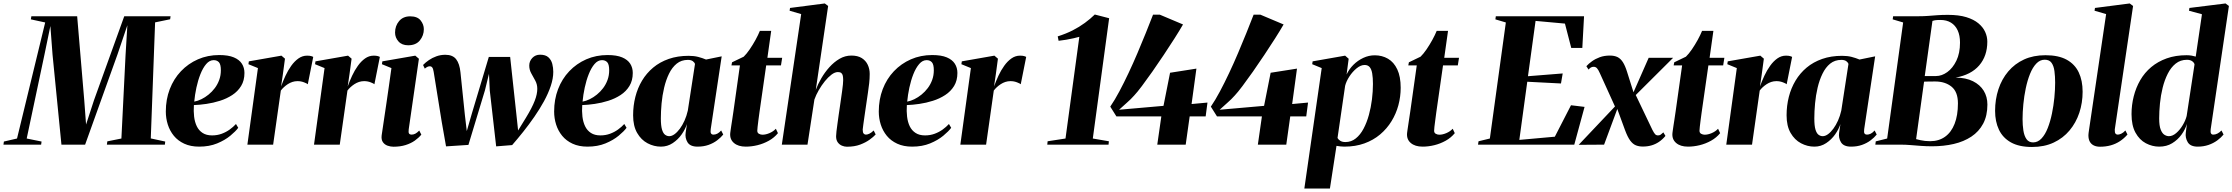

<svg xmlns="http://www.w3.org/2000/svg" viewBox="-67 -837 12918 1111"><path d="M-47 0 -44.5 -18 31.5 -35.5 194.5 -707 111.5 -725 114.5 -743H379.5L420.5 -257L431 -116.5L477 -257.5L652 -743H920L917.5 -725.5L830.5 -707.5L805.5 -36L889 -18L887 0H551.5L554 -19L635.5 -35.5L659.5 -518L670 -691L613 -522.5L425.5 0H288.5L237 -521L224.5 -686.5L190.5 -522L87.5 -35.5L173.5 -18L171 0Z M1311.5 -97.5Q1297 -77.5 1266 -51.8Q1235 -26 1189.5 -7.2Q1144 11.5 1085.5 11.5Q1036 11.5 999.2 -5.5Q962.5 -22.5 939 -51.2Q915.5 -80 904 -116.2Q892.5 -152.5 892.5 -191.5Q892.5 -261.5 915.2 -321Q938 -380.5 980 -424.8Q1022 -469 1078.5 -493.8Q1135 -518.5 1201.5 -518.5Q1254 -518.5 1286 -505Q1318 -491.5 1332.8 -468.2Q1347.5 -445 1347.5 -415Q1347.5 -371 1328.2 -339.5Q1309 -308 1276.8 -287Q1244.5 -266 1205.8 -253.8Q1167 -241.5 1127.5 -235.8Q1088 -230 1055 -229Q1052.5 -194 1056.2 -162.2Q1060 -130.5 1071.8 -106.2Q1083.5 -82 1105.2 -67.8Q1127 -53.5 1160 -53.5Q1190 -53.5 1215.8 -63Q1241.5 -72.5 1262.2 -87.5Q1283 -102.5 1298.5 -119.5ZM1169.5 -489Q1145.5 -489 1126.2 -466.5Q1107 -444 1092.8 -408Q1078.5 -372 1069.5 -330Q1060.5 -288 1057 -249Q1077 -252.5 1098.5 -263Q1120 -273.5 1140 -289.8Q1160 -306 1176 -327.2Q1192 -348.5 1201.5 -374.5Q1211 -400.5 1211 -430.5Q1211 -464.5 1199.8 -476.8Q1188.5 -489 1169.5 -489Z M1364.5 0 1425.5 -443 1370.5 -465.5 1373 -482 1561.5 -515 1582 -497.5 1570 -408.5 1559.5 -337Q1570.5 -367.5 1585 -398.8Q1599.5 -430 1618.2 -456.2Q1637 -482.5 1660 -498.8Q1683 -515 1710 -515Q1724.5 -515 1733.2 -512.5Q1742 -510 1745.5 -507.5L1714 -349.5Q1710.5 -353.5 1692.5 -360.5Q1674.5 -367.5 1654.5 -367.5Q1639 -367.5 1624.8 -362.8Q1610.5 -358 1598.2 -350Q1586 -342 1575.8 -332.5Q1565.5 -323 1558 -313L1513.5 0Z M1750 0 1811 -443 1756 -465.5 1758.5 -482 1947 -515 1967.5 -497.5 1955.5 -408.5 1945 -337Q1956 -367.5 1970.5 -398.8Q1985 -430 2003.8 -456.2Q2022.5 -482.5 2045.5 -498.8Q2068.5 -515 2095.5 -515Q2110 -515 2118.8 -512.5Q2127.5 -510 2131 -507.5L2099.5 -349.5Q2096 -353.5 2078 -360.5Q2060 -367.5 2040 -367.5Q2024.5 -367.5 2010.2 -362.8Q1996 -358 1983.8 -350Q1971.5 -342 1961.2 -332.5Q1951 -323 1943.5 -313L1899 0Z M2210 12Q2192.5 12 2175.2 5.8Q2158 -0.5 2148.2 -15Q2138.5 -29.5 2141.5 -54Q2142 -59 2145.8 -83.2Q2149.5 -107.5 2155.2 -146.5Q2161 -185.5 2168.2 -234Q2175.5 -282.5 2183 -336.2Q2190.5 -390 2198 -443L2143 -465.5L2145.5 -482L2336 -515L2357 -497L2298 -88.5Q2295.5 -70 2300.2 -64Q2305 -58 2314 -58Q2325.5 -58 2335.8 -63.2Q2346 -68.5 2359 -81.5L2371 -58Q2356 -39.5 2333.5 -23.5Q2311 -7.5 2280.2 2.2Q2249.5 12 2210 12ZM2295 -575Q2258.5 -575 2238.8 -597.2Q2219 -619.5 2219 -648.5Q2219 -687 2242.2 -714.8Q2265.5 -742.5 2306.5 -742.5Q2348 -742.5 2366.8 -719Q2385.5 -695.5 2385.5 -668Q2385.5 -631.5 2362.5 -603.2Q2339.5 -575 2295 -575Z M2514 10 2489 -132 2442.5 -421Q2439.5 -440 2434 -446.8Q2428.5 -453.5 2420 -453.5Q2413 -453.5 2406.2 -450.2Q2399.5 -447 2391 -440L2381 -461Q2395.5 -476 2414.8 -489.2Q2434 -502.5 2458.2 -511.2Q2482.5 -520 2510 -520Q2552.5 -520 2572.5 -494.2Q2592.5 -468.5 2597.5 -418L2623 -171.5L2634 -78.5L2663.5 -180.5L2761.5 -507.5H2885L2920.5 -180L2931 -82L2976.5 -156Q2994.5 -185.5 3007 -209.8Q3019.5 -234 3027.2 -254Q3035 -274 3038.5 -291.2Q3042 -308.5 3042 -323Q3042 -349 3030.5 -370.2Q3019 -391.5 3007.2 -412.5Q2995.5 -433.5 2995.5 -457.5Q2995.5 -483 3013.2 -501.8Q3031 -520.5 3058 -520.5Q3090 -520.5 3106.5 -505.2Q3123 -490 3128.8 -467.2Q3134.5 -444.5 3134.5 -421Q3134.5 -383 3120 -339.8Q3105.5 -296.5 3080.8 -251.2Q3056 -206 3025 -161.2Q2994 -116.5 2961 -75Q2928 -33.5 2896.5 2.5L2804 10L2767 -314L2762.5 -410L2739 -314L2643.5 1.5Z M3558.5 -97.5Q3544 -77.5 3513 -51.8Q3482 -26 3436.5 -7.2Q3391 11.5 3332.5 11.5Q3283 11.5 3246.2 -5.5Q3209.5 -22.5 3186 -51.2Q3162.5 -80 3151 -116.2Q3139.5 -152.5 3139.5 -191.5Q3139.5 -261.5 3162.2 -321Q3185 -380.5 3227 -424.8Q3269 -469 3325.5 -493.8Q3382 -518.5 3448.5 -518.5Q3501 -518.5 3533 -505Q3565 -491.5 3579.8 -468.2Q3594.5 -445 3594.5 -415Q3594.5 -371 3575.2 -339.5Q3556 -308 3523.8 -287Q3491.5 -266 3452.8 -253.8Q3414 -241.5 3374.5 -235.8Q3335 -230 3302 -229Q3299.5 -194 3303.2 -162.2Q3307 -130.5 3318.8 -106.2Q3330.5 -82 3352.2 -67.8Q3374 -53.5 3407 -53.5Q3437 -53.5 3462.8 -63Q3488.5 -72.5 3509.2 -87.5Q3530 -102.5 3545.5 -119.5ZM3416.5 -489Q3392.5 -489 3373.2 -466.5Q3354 -444 3339.8 -408Q3325.5 -372 3316.5 -330Q3307.5 -288 3304 -249Q3324 -252.5 3345.5 -263Q3367 -273.5 3387 -289.8Q3407 -306 3423 -327.2Q3439 -348.5 3448.5 -374.5Q3458 -400.5 3458 -430.5Q3458 -464.5 3446.8 -476.8Q3435.5 -489 3416.5 -489Z M4045.5 -89.5Q4043 -70.5 4047.8 -64.2Q4052.5 -58 4061.5 -58Q4072.5 -58 4083.5 -63.5Q4094.5 -69 4106 -82L4118 -58.5Q4104 -41 4082.5 -24.8Q4061 -8.5 4032.8 1.5Q4004.5 11.5 3969.5 11.5Q3926.5 11.5 3911.2 -13.8Q3896 -39 3900.5 -69.5L3908 -119Q3898.5 -89.5 3877.5 -59.5Q3856.5 -29.5 3825.8 -9Q3795 11.5 3757.5 11.5Q3717 11.5 3680 -8Q3643 -27.5 3619.8 -67.8Q3596.5 -108 3596.5 -170Q3596.5 -225.5 3609.5 -276.5Q3622.5 -327.5 3648.2 -370.5Q3674 -413.5 3712.5 -445.8Q3751 -478 3802.5 -496Q3854 -514 3917.5 -514Q3948.5 -514 3972.8 -507.8Q3997 -501.5 4018.5 -492.5L4109 -511ZM3954.5 -466.5Q3952.5 -475 3942.2 -482.8Q3932 -490.5 3913.5 -490.5Q3875.5 -490.5 3848.8 -468.8Q3822 -447 3804.2 -410.5Q3786.5 -374 3776 -329.5Q3765.5 -285 3761.2 -238.8Q3757 -192.5 3757 -152Q3757 -109 3763.8 -87Q3770.5 -65 3781.8 -57Q3793 -49 3805.5 -49Q3820.5 -49 3836.2 -60.5Q3852 -72 3867 -92.2Q3882 -112.5 3894 -139.2Q3906 -166 3913 -197Z M4327.5 -186.5Q4324 -161 4321.2 -139.5Q4318.5 -118 4316.8 -103Q4315 -88 4315 -80.5Q4315 -68 4324.8 -62.8Q4334.5 -57.5 4345 -57.5Q4364 -57.5 4385.8 -66.8Q4407.5 -76 4422.5 -92L4434.5 -66.5Q4413 -40 4382 -22.8Q4351 -5.5 4316.5 3Q4282 11.5 4248.5 11.5Q4204.5 11.5 4179.8 -9.8Q4155 -31 4158.5 -67Q4159 -72 4160.5 -82.2Q4162 -92.5 4164.2 -107.8Q4166.5 -123 4169.8 -144Q4173 -165 4177 -192.5L4214.5 -458.5H4165.5L4169 -476.5L4236.5 -509Q4253 -525 4271 -551.2Q4289 -577.5 4304.8 -606.2Q4320.5 -635 4330 -658.5H4395.5L4373.5 -502.5H4459L4452 -458.5H4366.5Z M4833.5 12Q4819.5 12 4805 6Q4790.5 0 4780.8 -13.2Q4771 -26.5 4771 -48.5Q4771 -57.5 4773.2 -77Q4775.5 -96.5 4779 -121.5Q4782.5 -146.5 4786 -172.2Q4789.5 -198 4793 -219.5Q4796.5 -245 4800 -268.5Q4803.5 -292 4806.2 -312.2Q4809 -332.5 4810.5 -348.2Q4812 -364 4812 -373Q4812 -388.5 4809.8 -399Q4807.5 -409.5 4800.8 -414.8Q4794 -420 4781.5 -420Q4764 -420 4744.5 -405.2Q4725 -390.5 4706 -367Q4687 -343.5 4671 -315.8Q4655 -288 4645.5 -261L4605.5 0H4457L4569 -755.5L4502 -775L4504.5 -791L4705.5 -817L4725 -802.5L4653.5 -317Q4665.5 -349.5 4685.5 -384Q4705.5 -418.5 4732.2 -448.2Q4759 -478 4791 -496.8Q4823 -515.5 4859.5 -515.5Q4896.5 -515.5 4919.8 -500.8Q4943 -486 4954.2 -462Q4965.5 -438 4965.5 -409.5Q4965.5 -382.5 4962.5 -355.2Q4959.5 -328 4955.2 -300.2Q4951 -272.5 4947 -244Q4944 -224 4940.8 -202Q4937.5 -180 4934.5 -158.2Q4931.5 -136.5 4928.8 -118Q4926 -99.5 4925 -87.5Q4925 -70 4930.5 -64Q4936 -58 4943.5 -58Q4952 -58 4963.8 -63.5Q4975.5 -69 4988.5 -82L5000 -59Q4987.5 -45 4965 -28.8Q4942.5 -12.5 4910 -0.2Q4877.5 12 4833.5 12Z M5437 -97.5Q5422.5 -77.5 5391.5 -51.8Q5360.5 -26 5315 -7.2Q5269.5 11.5 5211 11.5Q5161.5 11.5 5124.8 -5.5Q5088 -22.5 5064.5 -51.2Q5041 -80 5029.5 -116.2Q5018 -152.5 5018 -191.5Q5018 -261.5 5040.8 -321Q5063.5 -380.5 5105.5 -424.8Q5147.5 -469 5204 -493.8Q5260.5 -518.5 5327 -518.5Q5379.5 -518.5 5411.5 -505Q5443.5 -491.5 5458.2 -468.2Q5473 -445 5473 -415Q5473 -371 5453.8 -339.5Q5434.5 -308 5402.2 -287Q5370 -266 5331.2 -253.8Q5292.5 -241.5 5253 -235.8Q5213.5 -230 5180.5 -229Q5178 -194 5181.8 -162.2Q5185.5 -130.5 5197.2 -106.2Q5209 -82 5230.8 -67.8Q5252.5 -53.5 5285.5 -53.5Q5315.5 -53.5 5341.2 -63Q5367 -72.5 5387.8 -87.5Q5408.5 -102.5 5424 -119.5ZM5295 -489Q5271 -489 5251.8 -466.5Q5232.5 -444 5218.2 -408Q5204 -372 5195 -330Q5186 -288 5182.5 -249Q5202.5 -252.5 5224 -263Q5245.5 -273.5 5265.5 -289.8Q5285.5 -306 5301.5 -327.2Q5317.5 -348.5 5327 -374.5Q5336.5 -400.5 5336.5 -430.5Q5336.5 -464.5 5325.2 -476.8Q5314 -489 5295 -489Z M5490 0 5551 -443 5496 -465.5 5498.5 -482 5687 -515 5707.5 -497.5 5695.5 -408.5 5685 -337Q5696 -367.5 5710.5 -398.8Q5725 -430 5743.8 -456.2Q5762.5 -482.5 5785.5 -498.8Q5808.5 -515 5835.5 -515Q5850 -515 5858.8 -512.5Q5867.5 -510 5871 -507.5L5839.5 -349.5Q5836 -353.5 5818 -360.5Q5800 -367.5 5780 -367.5Q5764.5 -367.5 5750.2 -362.8Q5736 -358 5723.8 -350Q5711.5 -342 5701.2 -332.5Q5691 -323 5683.5 -313L5639 0Z M5995 -19.5 6098.5 -35.5 6178.5 -624Q6167 -620.5 6146.2 -615.8Q6125.5 -611 6102 -607Q6078.5 -603 6058.5 -601L6053.5 -626.5Q6101 -641.5 6139.8 -661.2Q6178.5 -681 6210.5 -704.5Q6242.5 -728 6268 -753L6351 -731.5L6256.5 -35.5L6349.5 -19.5L6347.5 0H5993Z M6629.5 0 6653 -163.5H6393L6357.5 -220Q6383.5 -258 6410 -307.8Q6436.5 -357.5 6463.2 -414.2Q6490 -471 6515 -530Q6540 -589 6563 -645.8Q6586 -702.5 6605 -752H6644.5L6778.5 -695.5Q6759 -661.5 6729.8 -615.5Q6700.5 -569.5 6667.2 -519.5Q6634 -469.5 6601 -422.5Q6568 -375.5 6540.5 -339Q6513 -302.5 6496 -284.5Q6477 -263 6454 -243Q6431 -223 6408.5 -202L6665.5 -224.5L6703.5 -416L6856 -440L6828 -235L6920 -243.5L6909.5 -163.5H6817L6794 0Z M7211.5 0 7235 -163.5H6975L6939.5 -220Q6965.5 -258 6992 -307.8Q7018.5 -357.5 7045.2 -414.2Q7072 -471 7097 -530Q7122 -589 7145 -645.8Q7168 -702.5 7187 -752H7226.5L7360.5 -695.5Q7341 -661.5 7311.8 -615.5Q7282.5 -569.5 7249.2 -519.5Q7216 -469.5 7183 -422.5Q7150 -375.5 7122.5 -339Q7095 -302.5 7078 -284.5Q7059 -263 7036 -243Q7013 -223 6990.5 -202L7247.5 -224.5L7285.5 -416L7438 -440L7410 -235L7502 -243.5L7491.5 -163.5H7399L7376 0Z M7480.5 254 7581 -443 7526 -465.5 7528.5 -482 7716.5 -515 7737 -497 7725 -406Q7739 -436.5 7764.2 -461.8Q7789.5 -487 7821.5 -502Q7853.5 -517 7888 -517Q7930.5 -517 7964.5 -497.2Q7998.5 -477.5 8018.2 -435.8Q8038 -394 8038 -329Q8038 -278 8024.8 -228.5Q8011.5 -179 7985 -135.8Q7958.5 -92.5 7919.2 -59.2Q7880 -26 7828 -7.2Q7776 11.5 7712 11.5Q7701 11.5 7689.2 10.2Q7677.5 9 7666.5 7L7628.5 254ZM7672.5 -38.5Q7678 -28.5 7689.2 -21.8Q7700.5 -15 7718 -15Q7752 -15 7778.2 -36Q7804.5 -57 7823.2 -92.5Q7842 -128 7854 -171.8Q7866 -215.5 7871.8 -262Q7877.5 -308.5 7877.5 -351Q7877.5 -387.5 7873.2 -412Q7869 -436.5 7858.5 -448.8Q7848 -461 7829.5 -461Q7806.5 -461 7782.8 -441.5Q7759 -422 7741 -394.2Q7723 -366.5 7716.5 -340.5Z M8244 -186.5Q8240.5 -161 8237.8 -139.5Q8235 -118 8233.2 -103Q8231.5 -88 8231.5 -80.5Q8231.5 -68 8241.2 -62.8Q8251 -57.5 8261.5 -57.5Q8280.5 -57.5 8302.2 -66.8Q8324 -76 8339 -92L8351 -66.5Q8329.5 -40 8298.5 -22.8Q8267.5 -5.5 8233 3Q8198.5 11.5 8165 11.5Q8121 11.5 8096.2 -9.8Q8071.5 -31 8075 -67Q8075.5 -72 8077 -82.2Q8078.5 -92.5 8080.8 -107.8Q8083 -123 8086.2 -144Q8089.5 -165 8093.5 -192.5L8131 -458.5H8082L8085.5 -476.5L8153 -509Q8169.5 -525 8187.5 -551.2Q8205.5 -577.5 8221.2 -606.2Q8237 -635 8246.5 -658.5H8312L8290 -502.5H8375.5L8368.5 -458.5H8283Z M8485.5 0 8488.5 -19.5 8554 -35.5 8646.5 -707 8586 -725 8588.5 -743H9099L9089 -559.5H9025L8988.5 -700.5L8818.5 -716L8774.5 -396L8975.5 -412L8965.5 -354L8770.5 -364L8724.5 -27.5L8930 -46L9023.5 -228L9102 -218.5L9042.5 0Z M9439 11Q9417 11 9399.2 4Q9381.5 -3 9366.2 -23.5Q9351 -44 9336 -84.5L9276.5 -247L9299.5 -228L9215 0L9068 1L9296.5 -240.5L9282 -212L9190.5 -413.5Q9181.5 -434 9173.8 -442.2Q9166 -450.5 9155 -450.5Q9145 -450.5 9138.2 -446.2Q9131.5 -442 9125 -434.5L9112.5 -454Q9125.5 -468.5 9145 -482.5Q9164.5 -496.5 9190.2 -506Q9216 -515.5 9248.5 -515.5Q9274.5 -515.5 9292.5 -506.8Q9310.5 -498 9323.8 -477.2Q9337 -456.5 9348 -421L9391.5 -283L9376.5 -283.5L9473 -502.5H9614.5L9375 -264L9393 -298L9494.5 -85.5Q9504 -67 9510.5 -60.2Q9517 -53.5 9527 -53.5Q9536 -53.5 9542 -57.5Q9548 -61.5 9558 -71L9570 -50.5Q9552.5 -29.5 9532.5 -16Q9512.5 -2.5 9489.5 4.2Q9466.5 11 9439 11Z M9779.5 -186.5Q9776 -161 9773.2 -139.5Q9770.5 -118 9768.8 -103Q9767 -88 9767 -80.5Q9767 -68 9776.8 -62.8Q9786.5 -57.5 9797 -57.5Q9816 -57.5 9837.8 -66.8Q9859.5 -76 9874.5 -92L9886.5 -66.5Q9865 -40 9834 -22.8Q9803 -5.5 9768.5 3Q9734 11.5 9700.5 11.5Q9656.5 11.5 9631.8 -9.8Q9607 -31 9610.5 -67Q9611 -72 9612.5 -82.2Q9614 -92.5 9616.2 -107.8Q9618.5 -123 9621.8 -144Q9625 -165 9629 -192.5L9666.5 -458.5H9617.5L9621 -476.5L9688.5 -509Q9705 -525 9723 -551.2Q9741 -577.5 9756.8 -606.2Q9772.5 -635 9782 -658.5H9847.5L9825.5 -502.5H9911L9904 -458.5H9818.5Z M9922 0 9983 -443 9928 -465.5 9930.5 -482 10119 -515 10139.5 -497.5 10127.5 -408.5 10117 -337Q10128 -367.5 10142.5 -398.8Q10157 -430 10175.8 -456.2Q10194.5 -482.5 10217.5 -498.8Q10240.5 -515 10267.5 -515Q10282 -515 10290.8 -512.5Q10299.5 -510 10303 -507.5L10271.5 -349.5Q10268 -353.5 10250 -360.5Q10232 -367.5 10212 -367.5Q10196.5 -367.5 10182.2 -362.8Q10168 -358 10155.8 -350Q10143.5 -342 10133.2 -332.5Q10123 -323 10115.5 -313L10071 0Z M10720 -89.5Q10717.5 -70.5 10722.2 -64.2Q10727 -58 10736 -58Q10747 -58 10758 -63.5Q10769 -69 10780.5 -82L10792.5 -58.5Q10778.5 -41 10757 -24.8Q10735.5 -8.5 10707.2 1.5Q10679 11.5 10644 11.5Q10601 11.5 10585.8 -13.8Q10570.5 -39 10575 -69.5L10582.5 -119Q10573 -89.5 10552 -59.5Q10531 -29.5 10500.2 -9Q10469.5 11.5 10432 11.5Q10391.5 11.5 10354.5 -8Q10317.5 -27.5 10294.2 -67.8Q10271 -108 10271 -170Q10271 -225.5 10284 -276.5Q10297 -327.5 10322.8 -370.5Q10348.5 -413.5 10387 -445.8Q10425.5 -478 10477 -496Q10528.5 -514 10592 -514Q10623 -514 10647.2 -507.8Q10671.5 -501.5 10693 -492.5L10783.5 -511ZM10629 -466.5Q10627 -475 10616.8 -482.8Q10606.5 -490.5 10588 -490.5Q10550 -490.5 10523.2 -468.8Q10496.5 -447 10478.8 -410.5Q10461 -374 10450.5 -329.5Q10440 -285 10435.8 -238.8Q10431.5 -192.5 10431.5 -152Q10431.5 -109 10438.2 -87Q10445 -65 10456.2 -57Q10467.5 -49 10480 -49Q10495 -49 10510.8 -60.5Q10526.5 -72 10541.5 -92.2Q10556.5 -112.5 10568.5 -139.2Q10580.5 -166 10587.5 -197Z M11112.5 9.5Q11079.5 9.5 11048.8 7.2Q11018 5 10988.8 2.5Q10959.5 0 10930 0H10784.5L10787 -19L10853 -35.5L10945.5 -707L10885 -725L10887.5 -743H11034Q11065 -743 11090.5 -745Q11116 -747 11143 -749Q11170 -751 11205 -751Q11267.5 -751 11310.8 -737.8Q11354 -724.5 11380.8 -702.2Q11407.5 -680 11420 -652.5Q11432.5 -625 11432.5 -596Q11432.5 -513 11385.5 -458.5Q11338.5 -404 11249 -388Q11308.5 -387.5 11349.5 -367Q11390.5 -346.5 11411.8 -311.8Q11433 -277 11433 -232Q11433 -167.5 11408.5 -121.5Q11384 -75.5 11340.2 -46.5Q11296.5 -17.5 11238.5 -4Q11180.5 9.5 11112.5 9.5ZM11102 -20Q11152 -20 11188 -45.8Q11224 -71.5 11243.2 -120.5Q11262.5 -169.5 11262.5 -239Q11262.5 -305.5 11225.5 -335.5Q11188.5 -365.5 11130.5 -365.5Q11108.5 -365.5 11093.2 -365.2Q11078 -365 11066.5 -364.5L11020.5 -32Q11033 -28.5 11045.8 -25.8Q11058.5 -23 11072.5 -21.5Q11086.5 -20 11102 -20ZM11070.5 -397Q11082.5 -396.5 11099.5 -396.8Q11116.5 -397 11136 -397Q11169 -397 11200.8 -419.8Q11232.5 -442.5 11253.5 -485.8Q11274.5 -529 11274.5 -590.5Q11274.5 -632 11261 -661.2Q11247.5 -690.5 11222.2 -706Q11197 -721.5 11161.5 -721.5Q11153.5 -721.5 11145.5 -721.2Q11137.5 -721 11129.8 -719.8Q11122 -718.5 11115 -716Z M11769 -517.5Q11844.5 -517.5 11891.8 -491.5Q11939 -465.5 11961.5 -418.2Q11984 -371 11984 -306Q11984 -242 11964.8 -184.2Q11945.5 -126.5 11908.2 -82Q11871 -37.5 11816.5 -12Q11762 13.5 11691 13.5Q11616.5 13.5 11569.2 -13Q11522 -39.5 11499.8 -86.5Q11477.5 -133.5 11477.5 -195.5Q11477.5 -262 11496.8 -320.5Q11516 -379 11553.5 -423.5Q11591 -468 11645 -492.8Q11699 -517.5 11769 -517.5ZM11764.5 -491.5Q11737 -491.5 11715.8 -469Q11694.5 -446.5 11679.5 -409Q11664.5 -371.5 11655 -326.2Q11645.5 -281 11641 -234.2Q11636.5 -187.5 11636.5 -147.5Q11636.5 -113 11641.2 -82Q11646 -51 11659.2 -32Q11672.5 -13 11697.5 -13Q11725 -13 11746.2 -35.8Q11767.5 -58.5 11782.2 -96.2Q11797 -134 11806.5 -179.8Q11816 -225.5 11820.5 -272Q11825 -318.5 11825 -358.5Q11825 -395 11821 -425.2Q11817 -455.5 11804.2 -473.5Q11791.5 -491.5 11764.5 -491.5Z M12170 -87.5Q12169.5 -69.5 12174.2 -63.8Q12179 -58 12187 -58Q12195.5 -58 12207.2 -63.2Q12219 -68.5 12231.5 -82L12243.5 -58.5Q12224 -36 12199.8 -20Q12175.5 -4 12146.8 4Q12118 12 12084.5 12Q12064.5 12 12049.5 5Q12034.5 -2 12026 -16.5Q12017.5 -31 12017.5 -55Q12017.5 -59.5 12018.5 -67.2Q12019.5 -75 12021 -85.2Q12022.5 -95.5 12024 -105.5L12120 -755.5L12053 -775L12055.5 -791L12256.5 -817L12276 -802.5Z M12725 -89Q12723 -71.5 12727 -64.8Q12731 -58 12740 -58Q12751.5 -58 12763.5 -63.8Q12775.5 -69.5 12787.5 -82L12799.5 -58.5Q12785 -40.5 12762.8 -24.2Q12740.5 -8 12712 1.8Q12683.5 11.5 12650 11.5Q12607.5 11.5 12592.2 -14.2Q12577 -40 12581 -69.5L12587.5 -120Q12578 -88 12556.2 -58Q12534.5 -28 12502.2 -8.2Q12470 11.5 12427.5 11.5Q12387 11.5 12350 -8Q12313 -27.5 12290 -69.2Q12267 -111 12267 -176.5Q12267 -229.5 12279.8 -279.8Q12292.5 -330 12317.5 -373.2Q12342.5 -416.5 12381 -448.8Q12419.5 -481 12470.5 -499.2Q12521.5 -517.5 12586 -517.5Q12601.5 -517.5 12615.5 -515Q12629.5 -512.5 12638.5 -509.5L12674.5 -754.5L12599.5 -775L12602 -791L12811 -817L12830.5 -802.5ZM12631.5 -464Q12630 -473.5 12618.8 -482.2Q12607.5 -491 12587.5 -491Q12550 -491 12522.5 -469Q12495 -447 12476.5 -410.2Q12458 -373.5 12447 -329Q12436 -284.5 12431.5 -238.2Q12427 -192 12427 -151.5Q12427 -109 12435.8 -87Q12444.5 -65 12457.5 -57Q12470.5 -49 12483.5 -49Q12504.5 -49 12525.8 -67.2Q12547 -85.5 12563.2 -112.8Q12579.5 -140 12586 -166Z"/></svg>

Font: Merriweather 144pt ExtraBold
Style: Italic
Weight: 800
Italic angle: -7.8°
Version: Version 2.101